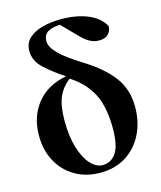

<svg xmlns="http://www.w3.org/2000/svg" viewBox="-123 -915 857 1021"><g transform="rotate(-15 305.5 -404.5)"><path d="M274.9 -507.8 273.9 -508.8Q231.4 -478 210.2 -429.7Q189 -381.3 189 -300.8Q189 -211.9 208.5 -148.9Q228 -85.9 259 -52.5Q290 -19 325.2 -19Q371.6 -19 399.2 -59.6Q426.8 -100.1 426.8 -193.8Q426.8 -311 390.6 -383.3Q354.5 -455.6 274.9 -507.8ZM382.8 -711.9 296.9 -798.8Q251.5 -796.9 228.3 -781.5Q205.1 -766.1 205.1 -732.9Q205.1 -700.7 243.7 -661.9Q282.2 -623 369.1 -569.8Q467.8 -507.8 519.3 -439.2Q570.8 -370.6 570.8 -273.9Q570.8 -191.9 538.3 -126Q505.9 -60.1 445.8 -21.5Q385.7 17.1 303.2 17.1Q224.6 17.1 164.6 -18.1Q104.5 -53.2 70.8 -115Q37.1 -176.8 37.1 -257.8Q37.1 -362.3 95 -434.3Q152.8 -506.3 257.8 -525.9Q191.9 -569.3 147.9 -610.6Q104 -651.9 104 -706.1Q104 -749 132.8 -775.4Q161.6 -801.8 208.3 -814Q254.9 -826.2 309.1 -826.2Q393.1 -826.2 455.6 -801Q518.1 -775.9 545.9 -725.1Q545.9 -699.7 529.1 -681.9Q512.2 -664.1 479 -664.1Q452.1 -664.1 429.9 -675.5Q407.7 -687 382.8 -711.9Z"/></g></svg>

Font: Source Han Serif JP Heavy
Style: Regular
Weight: 900
Designer: Ryoko NISHIZUKA  (kana & ideographs); Frank Grießhammer (Latin, Greek & Cyrillic); Wenlong ZHANG  (bopomofo); Sandoll Co
Foundry: Adobe Systems Incorporated
Version: Version 1.001;PS 1.001;hotconv 16.6.54;makeotf.lib2.5.65590